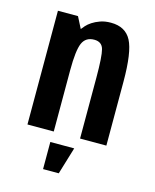

<svg xmlns="http://www.w3.org/2000/svg" viewBox="-111 -629 715 885"><g transform="rotate(15 246.5 -186.5)"><path d="M57.4 0H182.9V-292.6Q182.9 -386.6 198.1 -421.9Q213.4 -457.1 254.3 -457.1Q290.6 -457.1 299.5 -424.3Q308.4 -391.4 308.4 -290.4V0H433.9V-304.9Q433.9 -445.7 405.8 -499.2Q377.7 -552.7 308.4 -552.7Q279.4 -552.7 257.8 -544.9Q236.1 -537.1 220.4 -526.8Q204.7 -516.4 195.4 -505.8Q186 -495.1 180.9 -488.4L153.1 -542.7H57.4ZM180.1 180.1H255L294.1 50.7H180.1Z"/></g></svg>

Font: Secuela Black
Style: Regular
Weight: 900
Designer: Fernando Haro
Foundry: deFharo
Version: Version 1.704